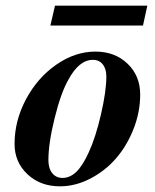

<svg xmlns="http://www.w3.org/2000/svg" viewBox="-20 -637 540 670"><path d="M313 -457Q380.9 -457 425 -414.8Q469.2 -372.6 469.2 -307.1Q469.2 -245.6 445.8 -186.5Q422.4 -127.4 384.3 -83.7Q346.2 -40 294.4 -13.4Q242.7 13.2 189 13.2Q120.6 13.2 75.7 -29.1Q30.8 -71.3 30.8 -134.8Q30.8 -215.8 70.8 -290.8Q110.8 -365.7 176.5 -411.4Q242.2 -457 313 -457ZM304.2 -428.2Q256.3 -428.2 219.2 -359.9Q192.9 -314.5 170.9 -225.8Q148.9 -137.2 148.9 -78.1Q148.9 -49.3 162.4 -32.7Q175.8 -16.1 198.2 -16.1Q224.6 -16.1 246.8 -37.8Q269 -59.6 290 -106Q314 -158.2 332.5 -238.5Q351.1 -318.8 351.1 -370.1Q351.1 -397 338.4 -412.6Q325.7 -428.2 304.2 -428.2ZM494.1 -617.2 479 -547.9H155.8L171.9 -617.2Z"/></svg>

Font: Accordance
Style: Bold-Italic
Weight: 700
Italic angle: -11°
Version: Version 1.2 (build January 31, 2020) Miklal Software Solutio